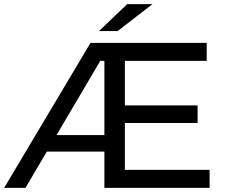

<svg xmlns="http://www.w3.org/2000/svg" viewBox="-21 -907 1088 927"><path d="M991 -87V0H483V-175H205L102 0H-1L416 -700H977V-613H582V-398H933V-313H582V-87ZM483 -255V-613H463L252 -255ZM593 -887H715L547 -757H457Z"/></svg>

Font: CMG Sans Medium
Style: Regular
Weight: 500
Designer: Julieta Ulanovsky
Foundry: Julieta Ulanovsky
Version: Version 7.200